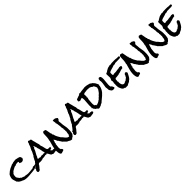

<svg xmlns="http://www.w3.org/2000/svg" viewBox="606 -3003 5366 5366"><g transform="rotate(-45 3289.0 -319.5)"><path d="M745.1 -175.8Q745.1 -166 739.7 -159.7Q734.4 -153.3 727.1 -148.4Q719.7 -143.6 712.4 -139.6Q705.1 -135.7 699.2 -129.9Q695.3 -126 693.8 -120.6Q692.4 -115.2 688.5 -113.3Q682.6 -108.4 675.8 -107.4Q668.9 -106.4 661.6 -105Q654.3 -103.5 647.5 -101.1Q640.6 -98.6 635.7 -91.8Q589.8 -86.9 545.4 -79.1Q501 -71.3 454.1 -71.3Q445.3 -71.3 435.1 -69.8Q424.8 -68.4 416 -67.4Q395.5 -65.4 375.5 -64.5Q355.5 -63.5 335 -63.5Q306.6 -63.5 278.3 -65.9Q250 -68.4 222.7 -74.2Q215.8 -79.1 207 -82Q198.2 -85 189 -87.9Q179.7 -90.8 171.9 -94.7Q164.1 -98.6 160.2 -106.4Q145.5 -107.4 134.3 -112.3Q123 -117.2 113.8 -123.5Q104.5 -129.9 94.7 -136.7Q85 -143.6 72.3 -148.4Q62.5 -162.1 52.2 -175.3Q42 -188.5 27.3 -197.3Q24.4 -215.8 18.1 -234.4Q11.7 -252.9 5.4 -271Q-1 -289.1 -5.4 -307.6Q-9.8 -326.2 -9.8 -345.7Q-9.8 -359.4 -5.9 -378.9Q-2 -398.4 4.4 -418.5Q10.7 -438.5 19.5 -456.1Q28.3 -473.6 37.1 -484.4Q40 -487.3 43.9 -489.3Q47.9 -491.2 50.8 -495.1Q59.6 -504.9 69.3 -511.2Q79.1 -517.6 89.8 -526.4Q93.8 -530.3 96.2 -535.2Q98.6 -540 103.5 -543.9Q106.4 -545.9 111.8 -544.9Q117.2 -543.9 121.1 -546.9Q125 -549.8 125 -553.7Q125 -557.6 127.9 -560.5Q128.9 -561.5 133.8 -561Q138.7 -560.5 139.6 -560.5Q146.5 -560.5 155.3 -569.8Q164.1 -579.1 169.9 -582Q176.8 -585.9 183.6 -587.4Q190.4 -588.9 198.2 -592.8Q209 -598.6 219.2 -602.1Q229.5 -605.5 240.2 -610.4Q246.1 -612.3 251 -617.2Q255.9 -622.1 260.7 -624Q269.5 -627 279.8 -628.4Q290 -629.9 299.3 -631.3Q308.6 -632.8 317.9 -635.3Q327.1 -637.7 335 -644.5H342.8Q360.4 -644.5 377 -649.4Q393.6 -654.3 411.1 -654.3Q416 -654.3 425.8 -652.3Q433.6 -657.2 443.4 -657.2Q460 -657.2 476.6 -648.9Q493.2 -640.6 510.7 -640.6H516.6Q520.5 -640.6 524.4 -641.6Q535.2 -630.9 550.3 -629.9Q565.4 -628.9 576.2 -621.1Q583 -615.2 587.4 -607.4Q591.8 -599.6 594.7 -590.8L600.6 -573.2Q603.5 -564.5 608.4 -557.6Q603.5 -522.5 579.6 -501.5Q555.7 -480.5 519.5 -480.5Q505.9 -480.5 496.6 -483.9Q487.3 -487.3 480 -491.2Q472.7 -495.1 464.8 -499Q457 -502.9 447.3 -504.9Q458 -524.4 460.9 -546.9Q450.2 -551.8 439.5 -553.7Q428.7 -555.7 418.9 -560.5Q392.6 -553.7 367.7 -551.3Q342.8 -548.8 321.3 -530.3Q316.4 -531.2 311 -532.2Q305.7 -533.2 300.8 -533.2Q294.9 -533.2 277.3 -524.9Q259.8 -516.6 239.7 -505.9Q219.7 -495.1 201.7 -484.4Q183.6 -473.6 176.8 -469.7Q168.9 -464.8 163.1 -458Q157.2 -451.2 151.4 -443.8Q145.5 -436.5 139.6 -430.2Q133.8 -423.8 125 -420.9Q123 -410.2 118.2 -402.3Q113.3 -394.5 107.4 -385.7Q106.4 -368.2 104 -350.6Q101.6 -333 101.6 -315.4V-302.7Q101.6 -296.9 103.5 -292Q113.3 -279.3 119.6 -263.7Q126 -248 141.6 -242.2Q142.6 -238.3 141.1 -237.3Q139.6 -236.3 138.7 -232.4Q144.5 -221.7 153.8 -215.3Q163.1 -209 172.9 -202.6Q182.6 -196.3 191.4 -189.5Q200.2 -182.6 205.1 -171.9Q219.7 -171.9 232.9 -167Q246.1 -162.1 258.3 -156.2Q270.5 -150.4 281.7 -145.5Q293 -140.6 304.7 -140.6Q315.4 -140.6 324.2 -143.6Q349.6 -135.7 375.5 -132.3Q401.4 -128.9 427.7 -128.9Q460 -128.9 492.2 -132.8Q524.4 -136.7 556.6 -139.6Q568.4 -141.6 579.1 -141.6Q589.8 -141.6 600.6 -143.6Q614.3 -145.5 626.5 -156.2Q638.7 -167 650.4 -171.9Q661.1 -165 675.8 -165Q692.4 -165 708 -170.4Q723.6 -175.8 740.2 -175.8Z M1463.9 -71.3Q1460.9 -57.6 1451.7 -49.3Q1442.4 -41 1429.7 -36.1Q1417 -31.2 1403.8 -29.8Q1390.6 -28.3 1379.9 -28.3Q1375 -28.3 1370.6 -28.8Q1366.2 -29.3 1361.3 -29.3Q1356.4 -29.3 1356.4 -24.4Q1356.4 -19.5 1351.6 -17.6Q1346.7 -19.5 1341.8 -20.5Q1336.9 -21.5 1332 -21.5Q1325.2 -21.5 1318.8 -20.5Q1312.5 -19.5 1306.6 -19.5Q1298.8 -19.5 1295.4 -21.5Q1292 -23.4 1289.6 -25.9Q1287.1 -28.3 1284.7 -31.2Q1282.2 -34.2 1277.3 -36.1Q1270.5 -39.1 1266.1 -37.1Q1261.7 -35.2 1252.9 -43Q1241.2 -52.7 1232.9 -66.9Q1224.6 -81.1 1216.8 -96.7Q1209 -112.3 1200.2 -127.9Q1191.4 -143.6 1179.7 -155.3H1171.9Q1154.3 -155.3 1147.5 -140.6Q1142.6 -143.6 1137.7 -147.9Q1132.8 -152.3 1127 -155.3Q1104.5 -148.4 1080.1 -143.6Q1055.7 -138.7 1031.2 -138.7H1017.6Q1011.7 -138.7 1004.9 -140.6Q995.1 -136.7 987.3 -131.3Q979.5 -126 969.7 -126Q963.9 -126 956.1 -129.9Q950.2 -129.9 950.7 -125Q951.2 -120.1 944.3 -120.1H935.5Q921.9 -120.1 908.7 -119.1Q895.5 -118.2 881.8 -118.2Q863.3 -118.2 843.8 -123Q838.9 -120.1 833 -120.1Q829.1 -118.2 827.1 -113.8Q825.2 -109.4 823.2 -106Q821.3 -102.5 817.9 -100.1Q814.5 -97.7 808.6 -98.6Q806.6 -86.9 798.8 -80.1Q791 -73.2 791 -59.6Q780.3 -53.7 773.4 -44.9Q766.6 -36.1 759.8 -26.4Q752.9 -16.6 745.6 -7.8Q738.3 1 727.5 5.9Q722.7 11.7 724.6 24.4Q713.9 33.2 698.2 40Q682.6 46.9 668.9 46.9Q640.6 46.9 629.9 16.6Q629.9 6.8 631.3 -4.4Q632.8 -15.6 635.7 -25.9Q638.7 -36.1 644.5 -44.4Q650.4 -52.7 661.1 -56.6Q661.1 -65.4 655.3 -68.8Q649.4 -72.3 650.4 -81.1Q676.8 -93.8 696.3 -114.3Q715.8 -134.8 731.9 -157.7Q748 -180.7 764.6 -204.1Q781.2 -227.5 801.8 -246.1V-266.6Q831.1 -297.9 839.8 -336.9Q850.6 -338.9 854 -346.7Q857.4 -354.5 857.4 -365.2Q862.3 -365.2 863.8 -369.6Q865.2 -374 872.1 -372.1Q880.9 -395.5 891.6 -415Q902.3 -434.6 913.1 -454.6Q923.8 -474.6 932.1 -496.1Q940.4 -517.6 944.3 -543.9Q958 -544.9 959.5 -557.1Q960.9 -569.3 962.9 -579.1Q977.5 -592.8 984.9 -611.3Q992.2 -629.9 998 -649.9Q1003.9 -669.9 1011.2 -689.9Q1018.6 -710 1032.2 -725.6V-728.5Q1032.2 -733.4 1028.3 -734.9Q1024.4 -736.3 1024.4 -741.2Q1025.4 -742.2 1025.4 -743.2Q1037.1 -748 1043 -759.3Q1048.8 -770.5 1060.5 -775.4Q1081.1 -758.8 1096.7 -755.4Q1112.3 -752 1137.7 -750Q1150.4 -736.3 1151.9 -717.3Q1153.3 -698.2 1158.2 -679.7Q1166 -648.4 1175.3 -618.7Q1184.6 -588.9 1189.5 -557.6Q1192.4 -539.1 1200.2 -522.5Q1208 -505.9 1210.9 -488.3Q1212.9 -474.6 1210.9 -457.5Q1209 -440.4 1214.8 -427.7L1221.7 -412.1Q1226.6 -401.4 1230 -389.6Q1233.4 -377.9 1236.3 -366.2Q1244.1 -336.9 1250.5 -303.2Q1256.8 -269.5 1270.5 -242.2Q1275.4 -232.4 1285.6 -228.5Q1295.9 -224.6 1308.6 -223.1Q1321.3 -221.7 1333.5 -222.2Q1345.7 -222.7 1354.5 -222.7H1364.3Q1370.1 -222.7 1376 -220.7Q1379.9 -212.9 1379.9 -207Q1379.9 -195.3 1372.1 -188.5Q1364.3 -181.6 1364.3 -172.9Q1364.3 -168 1368.2 -162.1Q1364.3 -163.1 1356.4 -163.1Q1334 -163.1 1312.5 -155.3Q1320.3 -138.7 1333.5 -127.4Q1346.7 -116.2 1361.3 -106.4Q1371.1 -114.3 1381.8 -114.3Q1393.6 -114.3 1403.8 -108.9Q1414.1 -103.5 1425.8 -103.5Q1434.6 -103.5 1438.5 -106.4Q1446.3 -97.7 1451.2 -88.4Q1456.1 -79.1 1463.9 -71.3ZM1158.2 -227.5Q1156.2 -244.1 1151.9 -251.5Q1147.5 -258.8 1144.5 -269.5Q1140.6 -283.2 1139.2 -298.8Q1137.7 -314.5 1134.8 -329.1Q1127.9 -362.3 1119.6 -395.5Q1111.3 -428.7 1098.6 -460Q1102.5 -465.8 1102.5 -470.7V-473.6Q1093.8 -483.4 1089.8 -497.6Q1085.9 -511.7 1082.5 -525.9Q1079.1 -540 1073.7 -552.2Q1068.4 -564.5 1056.6 -572.3Q1053.7 -566.4 1053.7 -558.6Q1053.7 -551.8 1055.2 -545.9Q1056.6 -540 1056.6 -533.2Q1046.9 -528.3 1042.5 -518.1Q1038.1 -507.8 1028.3 -502Q1020.5 -470.7 1005.9 -442.9Q991.2 -415 975.1 -387.7Q959 -360.4 944.3 -332.5Q929.7 -304.7 920.9 -274.4Q908.2 -265.6 903.8 -252Q899.4 -238.3 899.4 -224.6Q908.2 -219.7 919.4 -219.2Q930.7 -218.8 941.4 -218.8Q952.1 -218.8 961.9 -216.8Q971.7 -214.8 979.5 -207Q992.2 -210.9 1007.3 -212.4Q1022.5 -213.9 1032.2 -220.7Q1051.8 -213.9 1074.2 -213.9Q1085.9 -213.9 1097.2 -215.8Q1108.4 -217.8 1119.1 -220.7Q1127.9 -218.8 1132.8 -214.4Q1137.7 -210 1147.5 -210.9Q1152.3 -214.8 1153.3 -219.2Q1154.3 -223.6 1158.2 -227.5Z M2098.6 -641.6Q2096.7 -629.9 2093.3 -621.6Q2089.8 -613.3 2091.8 -599.6Q2082 -598.6 2076.7 -593.3Q2071.3 -587.9 2067.9 -581.1Q2064.5 -574.2 2061 -566.9Q2057.6 -559.6 2052.7 -553.7Q2060.5 -518.6 2061.5 -482.4Q2062.5 -446.3 2066.4 -411.1Q2071.3 -366.2 2081.5 -322.8Q2091.8 -279.3 2091.8 -234.4Q2091.8 -220.7 2091.3 -209Q2090.8 -197.3 2090.8 -184.6Q2090.8 -176.8 2091.3 -168.5Q2091.8 -160.2 2091.8 -152.3Q2091.8 -124 2084.5 -95.7Q2077.1 -67.4 2073.2 -39.1Q2061.5 -28.3 2053.2 -15.6Q2044.9 -2.9 2036.1 7.8Q2027.3 18.6 2015.6 26.9Q2003.9 35.2 1986.3 38.1Q1983.4 47.9 1975.1 52.7Q1966.8 57.6 1960.9 66.4H1959Q1934.6 66.4 1917 59.6Q1899.4 52.7 1884.3 43.9Q1869.1 35.2 1853.5 25.4Q1837.9 15.6 1817.4 9.8Q1790 -12.7 1767.6 -39.6Q1745.1 -66.4 1716.8 -87.9Q1710 -107.4 1698.7 -120.1Q1687.5 -132.8 1676.8 -149.4Q1671.9 -156.2 1669.4 -162.1Q1667 -168 1663.1 -175.8Q1660.2 -183.6 1653.8 -186.5Q1647.5 -189.5 1642.6 -193.4Q1634.8 -223.6 1620.1 -249Q1605.5 -274.4 1585.9 -297.9Q1580.1 -287.1 1576.7 -274.9Q1573.2 -262.7 1570.3 -250.5Q1567.4 -238.3 1563 -226.1Q1558.6 -213.9 1551.8 -204.1V-201.2Q1551.8 -196.3 1555.7 -195.3Q1559.6 -194.3 1559.6 -189.5Q1559.6 -188.5 1559.1 -187.5Q1558.6 -186.5 1558.6 -185.5Q1553.7 -181.6 1551.3 -175.8Q1548.8 -169.9 1541 -168.9Q1542 -164.1 1542 -159.2V-150.4Q1542 -122.1 1535.6 -93.8Q1529.3 -65.4 1529.3 -36.1V-23.4Q1529.3 -16.6 1530.3 -10.7Q1532.2 -4.9 1536.1 1Q1540 6.8 1540 11.7Q1540 18.6 1534.2 24.4Q1541 29.3 1549.8 35.2Q1558.6 41 1565.9 48.3Q1573.2 55.7 1578.1 64Q1583 72.3 1583 82Q1583 98.6 1572.3 105.5Q1561.5 112.3 1546.4 116.2Q1531.2 120.1 1515.1 123.5Q1499 127 1488.3 135.7H1485.4Q1473.6 135.7 1467.8 128.9Q1461.9 122.1 1450.2 122.1Q1431.6 91.8 1424.8 54.2Q1418 16.6 1418 -17.6Q1418 -59.6 1425.3 -101.6Q1432.6 -143.6 1442.9 -184.6Q1453.1 -225.6 1465.3 -266.1Q1477.5 -306.6 1488.3 -347.7L1489.3 -350.6Q1489.3 -355.5 1486.8 -357.4Q1484.4 -359.4 1484.4 -363.3Q1484.4 -365.2 1485.4 -365.2Q1488.3 -375 1491.7 -383.8Q1495.1 -392.6 1497.1 -403.3Q1502.9 -430.7 1505.4 -459.5Q1507.8 -488.3 1508.3 -516.6Q1508.8 -544.9 1510.3 -573.7Q1511.7 -602.5 1516.6 -630.9Q1524.4 -638.7 1531.2 -647.5Q1538.1 -656.2 1548.8 -663.1Q1568.4 -662.1 1587.9 -657.2Q1607.4 -652.3 1625 -641.6Q1636.7 -599.6 1641.1 -557.6Q1645.5 -515.6 1656.2 -473.6V-470.7Q1656.2 -465.8 1661.6 -466.3Q1667 -466.8 1669.9 -462.9Q1668 -460 1667.5 -456.1Q1667 -452.1 1667 -448.2V-431.6Q1668.9 -423.8 1671.9 -415Q1674.8 -406.2 1684.6 -404.3Q1689.5 -373 1699.2 -346.7Q1709 -320.3 1721.7 -295.9Q1734.4 -271.5 1749 -247.6Q1763.7 -223.6 1779.3 -197.3Q1803.7 -178.7 1821.3 -154.8Q1838.9 -130.9 1856.9 -108.9Q1875 -86.9 1897.9 -70.3Q1920.9 -53.7 1958 -49.8Q1962.9 -53.7 1964.8 -60.5L1969.7 -74.2Q1972.7 -81.1 1976.1 -86.4Q1979.5 -91.8 1986.3 -94.7Q1988.3 -122.1 1990.7 -150.4Q1993.2 -178.7 2002.9 -204.1Q1998 -212.9 1998 -225.6Q1998 -235.4 1999.5 -244.1Q2001 -252.9 2001 -261.7Q2001 -280.3 1993.2 -292Q1993.2 -298.8 1994.1 -306.2Q1995.1 -313.5 2000 -320.3Q1992.2 -339.8 1987.8 -361.3Q1983.4 -382.8 1983.4 -405.3Q1983.4 -418 1986.3 -431.6Q1980.5 -446.3 1978.5 -465.8L1974.6 -505.9Q1972.7 -526.4 1968.8 -543.9Q1964.8 -561.5 1954.1 -572.3Q1960 -581.1 1960 -592.8Q1960 -612.3 1954.1 -629.9Q1948.2 -647.5 1948.2 -667Q1948.2 -680.7 1954.1 -694.3Q1975.6 -693.4 1996.6 -689.9Q2017.6 -686.5 2038.1 -686.5Q2043.9 -678.7 2051.8 -673.8Q2059.6 -668.9 2068.4 -664.6Q2077.1 -660.2 2085.4 -655.3Q2093.8 -650.4 2098.6 -641.6Z M2922.9 -71.3Q2919.9 -57.6 2910.6 -49.3Q2901.4 -41 2888.7 -36.1Q2876 -31.2 2862.8 -29.8Q2849.6 -28.3 2838.9 -28.3Q2834 -28.3 2829.6 -28.8Q2825.2 -29.3 2820.3 -29.3Q2815.4 -29.3 2815.4 -24.4Q2815.4 -19.5 2810.5 -17.6Q2805.7 -19.5 2800.8 -20.5Q2795.9 -21.5 2791 -21.5Q2784.2 -21.5 2777.8 -20.5Q2771.5 -19.5 2765.6 -19.5Q2757.8 -19.5 2754.4 -21.5Q2751 -23.4 2748.5 -25.9Q2746.1 -28.3 2743.7 -31.2Q2741.2 -34.2 2736.3 -36.1Q2729.5 -39.1 2725.1 -37.1Q2720.7 -35.2 2711.9 -43Q2700.2 -52.7 2691.9 -66.9Q2683.6 -81.1 2675.8 -96.7Q2668 -112.3 2659.2 -127.9Q2650.4 -143.6 2638.7 -155.3H2630.9Q2613.3 -155.3 2606.4 -140.6Q2601.6 -143.6 2596.7 -147.9Q2591.8 -152.3 2585.9 -155.3Q2563.5 -148.4 2539.1 -143.6Q2514.6 -138.7 2490.2 -138.7H2476.6Q2470.7 -138.7 2463.9 -140.6Q2454.1 -136.7 2446.3 -131.3Q2438.5 -126 2428.7 -126Q2422.9 -126 2415 -129.9Q2409.2 -129.9 2409.7 -125Q2410.2 -120.1 2403.3 -120.1H2394.5Q2380.9 -120.1 2367.7 -119.1Q2354.5 -118.2 2340.8 -118.2Q2322.3 -118.2 2302.7 -123Q2297.9 -120.1 2292 -120.1Q2288.1 -118.2 2286.1 -113.8Q2284.2 -109.4 2282.2 -106Q2280.3 -102.5 2276.9 -100.1Q2273.4 -97.7 2267.6 -98.6Q2265.6 -86.9 2257.8 -80.1Q2250 -73.2 2250 -59.6Q2239.3 -53.7 2232.4 -44.9Q2225.6 -36.1 2218.8 -26.4Q2211.9 -16.6 2204.6 -7.8Q2197.3 1 2186.5 5.9Q2181.6 11.7 2183.6 24.4Q2172.9 33.2 2157.2 40Q2141.6 46.9 2127.9 46.9Q2099.6 46.9 2088.9 16.6Q2088.9 6.8 2090.3 -4.4Q2091.8 -15.6 2094.7 -25.9Q2097.7 -36.1 2103.5 -44.4Q2109.4 -52.7 2120.1 -56.6Q2120.1 -65.4 2114.3 -68.8Q2108.4 -72.3 2109.4 -81.1Q2135.7 -93.8 2155.3 -114.3Q2174.8 -134.8 2190.9 -157.7Q2207 -180.7 2223.6 -204.1Q2240.2 -227.5 2260.7 -246.1V-266.6Q2290 -297.9 2298.8 -336.9Q2309.6 -338.9 2313 -346.7Q2316.4 -354.5 2316.4 -365.2Q2321.3 -365.2 2322.8 -369.6Q2324.2 -374 2331.1 -372.1Q2339.8 -395.5 2350.6 -415Q2361.3 -434.6 2372.1 -454.6Q2382.8 -474.6 2391.1 -496.1Q2399.4 -517.6 2403.3 -543.9Q2417 -544.9 2418.5 -557.1Q2419.9 -569.3 2421.9 -579.1Q2436.5 -592.8 2443.8 -611.3Q2451.2 -629.9 2457 -649.9Q2462.9 -669.9 2470.2 -689.9Q2477.5 -710 2491.2 -725.6V-728.5Q2491.2 -733.4 2487.3 -734.9Q2483.4 -736.3 2483.4 -741.2Q2484.4 -742.2 2484.4 -743.2Q2496.1 -748 2502 -759.3Q2507.8 -770.5 2519.5 -775.4Q2540 -758.8 2555.7 -755.4Q2571.3 -752 2596.7 -750Q2609.4 -736.3 2610.8 -717.3Q2612.3 -698.2 2617.2 -679.7Q2625 -648.4 2634.3 -618.7Q2643.6 -588.9 2648.4 -557.6Q2651.4 -539.1 2659.2 -522.5Q2667 -505.9 2669.9 -488.3Q2671.9 -474.6 2669.9 -457.5Q2668 -440.4 2673.8 -427.7L2680.7 -412.1Q2685.5 -401.4 2689 -389.6Q2692.4 -377.9 2695.3 -366.2Q2703.1 -336.9 2709.5 -303.2Q2715.8 -269.5 2729.5 -242.2Q2734.4 -232.4 2744.6 -228.5Q2754.9 -224.6 2767.6 -223.1Q2780.3 -221.7 2792.5 -222.2Q2804.7 -222.7 2813.5 -222.7H2823.2Q2829.1 -222.7 2835 -220.7Q2838.9 -212.9 2838.9 -207Q2838.9 -195.3 2831.1 -188.5Q2823.2 -181.6 2823.2 -172.9Q2823.2 -168 2827.1 -162.1Q2823.2 -163.1 2815.4 -163.1Q2793 -163.1 2771.5 -155.3Q2779.3 -138.7 2792.5 -127.4Q2805.7 -116.2 2820.3 -106.4Q2830.1 -114.3 2840.8 -114.3Q2852.5 -114.3 2862.8 -108.9Q2873 -103.5 2884.8 -103.5Q2893.6 -103.5 2897.5 -106.4Q2905.3 -97.7 2910.2 -88.4Q2915 -79.1 2922.9 -71.3ZM2617.2 -227.5Q2615.2 -244.1 2610.8 -251.5Q2606.4 -258.8 2603.5 -269.5Q2599.6 -283.2 2598.1 -298.8Q2596.7 -314.5 2593.8 -329.1Q2586.9 -362.3 2578.6 -395.5Q2570.3 -428.7 2557.6 -460Q2561.5 -465.8 2561.5 -470.7V-473.6Q2552.7 -483.4 2548.8 -497.6Q2544.9 -511.7 2541.5 -525.9Q2538.1 -540 2532.7 -552.2Q2527.3 -564.5 2515.6 -572.3Q2512.7 -566.4 2512.7 -558.6Q2512.7 -551.8 2514.2 -545.9Q2515.6 -540 2515.6 -533.2Q2505.9 -528.3 2501.5 -518.1Q2497.1 -507.8 2487.3 -502Q2479.5 -470.7 2464.8 -442.9Q2450.2 -415 2434.1 -387.7Q2418 -360.4 2403.3 -332.5Q2388.7 -304.7 2379.9 -274.4Q2367.2 -265.6 2362.8 -252Q2358.4 -238.3 2358.4 -224.6Q2367.2 -219.7 2378.4 -219.2Q2389.6 -218.8 2400.4 -218.8Q2411.1 -218.8 2420.9 -216.8Q2430.7 -214.8 2438.5 -207Q2451.2 -210.9 2466.3 -212.4Q2481.4 -213.9 2491.2 -220.7Q2510.7 -213.9 2533.2 -213.9Q2544.9 -213.9 2556.2 -215.8Q2567.4 -217.8 2578.1 -220.7Q2586.9 -218.8 2591.8 -214.4Q2596.7 -210 2606.4 -210.9Q2611.3 -214.8 2612.3 -219.2Q2613.3 -223.6 2617.2 -227.5Z M3571.3 -481.4Q3571.3 -471.7 3564.5 -468.8Q3557.6 -465.8 3557.6 -457Q3557.6 -454.1 3559.6 -452.1Q3561.5 -450.2 3561.5 -446.3V-442.4Q3549.8 -385.7 3527.8 -343.8Q3505.9 -301.8 3476.6 -266.6Q3447.3 -231.4 3410.6 -200.2Q3374 -168.9 3332 -134.8Q3320.3 -125 3308.1 -115.2Q3295.9 -105.5 3285.2 -94.7L3263.7 -74.2Q3262.7 -73.2 3252.9 -69.8Q3243.2 -66.4 3241.2 -65.4Q3227.5 -59.6 3212.4 -51.8Q3197.3 -43.9 3186.5 -32.2Q3167 -32.2 3153.3 -26.4Q3139.6 -20.5 3123 -10.7Q3118.2 -10.7 3114.7 -12.7Q3111.3 -14.6 3107.4 -16.6Q3103.5 -18.6 3099.1 -19Q3094.7 -19.5 3087.9 -17.6Q3076.2 -37.1 3062.5 -50.8Q3048.8 -64.5 3025.4 -67.4Q3022.5 -84 3011.7 -93.3Q3001 -102.5 2990.2 -113.3Q2988.3 -119.1 2987.3 -127Q2986.3 -134.8 2983.4 -141.6Q2980.5 -148.4 2975.6 -153.3Q2970.7 -158.2 2961.9 -158.2Q2960.9 -164.1 2966.8 -164.1Q2972.7 -164.1 2972.7 -168.9Q2972.7 -174.8 2970.7 -180.7Q2968.8 -186.5 2968.8 -193.4Q2968.8 -198.2 2969.7 -202.1Q2970.7 -206.1 2972.7 -210.9Q2969.7 -237.3 2969.7 -264.6Q2969.7 -317.4 2977.1 -368.7Q2984.4 -419.9 2984.4 -472.7Q2984.4 -496.1 2981.9 -519.5Q2979.5 -543 2972.7 -565.4Q2950.2 -560.5 2927.7 -554.2Q2905.3 -547.9 2885.7 -537.1Q2875 -543.9 2862.8 -545.4Q2850.6 -546.9 2838.9 -550.8Q2832 -564.5 2832 -579.1Q2832 -592.8 2836.9 -605.5L2846.7 -630.9Q2870.1 -635.7 2893.1 -645.5Q2916 -655.3 2939.5 -663.1Q2947.3 -665 2959.5 -668Q2971.7 -670.9 2976.6 -672.9Q2983.4 -675.8 2985.8 -684.1Q2988.3 -692.4 2993.2 -698.2H3009.8Q3015.6 -698.2 3022.5 -697.8Q3029.3 -697.3 3035.2 -694.3Q3070.3 -703.1 3105.5 -705.6Q3140.6 -708 3177.7 -712.9Q3181.6 -712.9 3189.5 -713.9L3206.1 -716.8Q3214.8 -718.8 3222.2 -720.2Q3229.5 -721.7 3232.4 -721.7Q3235.4 -721.7 3235.4 -718.8H3252Q3293.9 -718.8 3334 -708L3414.1 -686.5Q3430.7 -672.9 3447.3 -660.2Q3463.9 -647.5 3484.4 -637.7Q3489.3 -622.1 3499.5 -612.8Q3509.8 -603.5 3522.5 -592.8Q3527.3 -580.1 3535.6 -565.9Q3543.9 -551.8 3551.8 -537.1Q3559.6 -522.5 3565.4 -508.3Q3571.3 -494.1 3571.3 -481.4ZM3480.5 -466.8Q3469.7 -489.3 3460 -513.7Q3450.2 -538.1 3435.5 -557.6Q3418 -562.5 3399.9 -569.8Q3381.8 -577.1 3375 -595.7Q3373 -594.7 3368.2 -594.7Q3359.4 -594.7 3352.5 -601.6Q3345.7 -608.4 3336.9 -610.4Q3329.1 -611.3 3315.9 -613.3Q3302.7 -615.2 3288.1 -616.2Q3273.4 -617.2 3259.3 -618.2Q3245.1 -619.1 3237.3 -619.1Q3229.5 -619.1 3221.2 -618.7Q3212.9 -618.2 3204.1 -617.2Q3196.3 -617.2 3194.3 -614.7Q3192.4 -612.3 3186.5 -610.4Q3181.6 -612.3 3175.8 -612.3H3164.1Q3143.6 -612.3 3123.5 -606Q3103.5 -599.6 3084 -588.9V-585Q3084 -577.1 3090.8 -576.2Q3097.7 -575.2 3098.6 -568.4Q3093.8 -568.4 3090.8 -567.9Q3087.9 -567.4 3087.9 -560.5Q3087.9 -550.8 3090.3 -539.1Q3092.8 -527.3 3092.8 -515.6Q3092.8 -506.8 3090.8 -495.1Q3088.9 -483.4 3081.1 -476.6Q3090.8 -467.8 3090.8 -453.1Q3090.8 -443.4 3086.9 -432.6Q3083 -421.9 3077.1 -414.1Q3075.2 -373 3069.3 -331.1Q3063.5 -289.1 3063.5 -248Q3063.5 -227.5 3065.9 -208Q3068.4 -188.5 3074.2 -168.9Q3085 -158.2 3097.2 -152.3Q3109.4 -146.5 3123 -140.6V-137.7Q3123 -134.8 3119.1 -131.8Q3115.2 -128.9 3115.2 -124Q3115.2 -120.1 3119.1 -120.1Q3160.2 -131.8 3196.3 -148.4Q3232.4 -165 3263.7 -193.4Q3266.6 -196.3 3269.5 -196.3Q3271.5 -196.3 3274.9 -195.3Q3278.3 -194.3 3281.2 -193.4L3280.3 -197.3Q3280.3 -203.1 3283.7 -208Q3287.1 -212.9 3292 -216.8L3301.8 -225.6Q3306.6 -230.5 3309.6 -235.4Q3317.4 -237.3 3320.8 -243.2Q3324.2 -249 3333 -249Q3335 -259.8 3343.8 -265.1Q3352.5 -270.5 3354.5 -281.2Q3374 -292 3389.2 -307.6Q3404.3 -323.2 3417.5 -340.8Q3430.7 -358.4 3442.4 -377.4Q3454.1 -396.5 3466.8 -414.1V-418Q3466.8 -433.6 3472.2 -443.4Q3477.5 -453.1 3480.5 -466.8Z M3825.2 -133.8Q3820.3 -126 3813.5 -119.6Q3806.6 -113.3 3800.8 -106.4Q3793.9 -103.5 3785.6 -103.5Q3777.3 -103.5 3770 -104Q3762.7 -104.5 3756.3 -104Q3750 -103.5 3746.1 -99.6Q3738.3 -101.6 3734.4 -106.9Q3730.5 -112.3 3720.7 -113.3Q3716.8 -114.3 3712.9 -113.3Q3698.2 -129.9 3686 -148.4Q3673.8 -167 3663.1 -183.6Q3662.1 -219.7 3657.2 -256.8Q3656.2 -265.6 3654.3 -274.4Q3652.3 -283.2 3651.4 -291Q3651.4 -300.8 3652.8 -310.1Q3654.3 -319.3 3655.3 -327.1Q3659.2 -355.5 3664.1 -382.8Q3668.9 -410.2 3672.9 -438.5Q3676.8 -463.9 3676.8 -491.7Q3676.8 -519.5 3668 -543.9L3667 -548.8Q3668.9 -556.6 3671.4 -562Q3673.8 -567.4 3674.8 -574.2Q3676.8 -585 3669.9 -589.8Q3672.9 -597.7 3679.7 -600.1Q3686.5 -602.5 3687.5 -611.3Q3688.5 -615.2 3687.5 -619.1Q3695.3 -622.1 3703.6 -624.5Q3711.9 -627 3719.7 -625Q3732.4 -623 3742.2 -616.7Q3752 -610.4 3760.7 -602.5Q3776.4 -555.7 3773.4 -503.4Q3770.5 -451.2 3763.7 -398.4Q3756.8 -345.7 3754.9 -295.4Q3752.9 -245.1 3770.5 -202.1L3772.5 -201.2Q3777.3 -200.2 3780.3 -204.6Q3783.2 -209 3788.1 -208Q3792 -206.1 3793 -206.1Q3796.9 -186.5 3805.7 -168.9Q3814.5 -151.4 3825.2 -133.8Z M4536.1 -621.1V-617.2Q4529.3 -615.2 4529.3 -607.4Q4518.6 -602.5 4506.8 -600.1Q4495.1 -597.7 4484.4 -592.8Q4473.6 -593.8 4462.4 -594.2Q4451.2 -594.7 4440.4 -594.7Q4411.1 -594.7 4381.8 -592.8Q4352.5 -590.8 4323.2 -592.8Q4309.6 -585 4293.5 -580.6Q4277.3 -576.2 4262.7 -576.2Q4251 -576.2 4242.2 -579.1Q4218.8 -567.4 4190.9 -559.6Q4163.1 -551.8 4134.8 -544.4Q4106.4 -537.1 4080.6 -527.8Q4054.7 -518.6 4035.2 -502Q4033.2 -488.3 4032.2 -475.1Q4031.2 -461.9 4031.2 -449.2Q4031.2 -435.5 4032.7 -423.8Q4034.2 -412.1 4039.1 -400.4Q4043.9 -398.4 4050.3 -397.5Q4056.6 -396.5 4061.5 -396.5Q4066.4 -396.5 4071.3 -397.9Q4076.2 -399.4 4078.1 -404.3Q4092.8 -406.2 4107.4 -405.8Q4122.1 -405.3 4136.7 -405.3Q4151.4 -405.3 4165.5 -406.2Q4179.7 -407.2 4193.4 -411.1Q4209 -415 4224.1 -416Q4239.3 -417 4253.9 -418Q4268.6 -418.9 4284.2 -421.4Q4299.8 -423.8 4316.4 -431.6Q4329.1 -426.8 4342.3 -426.8Q4355.5 -426.8 4368.2 -424.8Q4375 -419.9 4379.4 -414.1Q4383.8 -408.2 4383.8 -400.4Q4383.8 -386.7 4374 -373Q4364.3 -359.4 4358.4 -347.7H4347.7Q4324.2 -347.7 4302.2 -341.3Q4280.3 -335 4258.3 -326.7Q4236.3 -318.4 4214.4 -312Q4192.4 -305.7 4168.9 -305.7Q4165 -305.7 4164.6 -301.3Q4164.1 -296.9 4162.1 -294.9Q4157.2 -295.9 4147.5 -295.9Q4125 -295.9 4104.5 -291Q4084 -286.1 4062.5 -286.1Q4056.6 -286.1 4050.8 -286.6Q4044.9 -287.1 4039.1 -288.1Q4034.2 -280.3 4026.4 -277.8Q4018.6 -275.4 4011.7 -269.5Q4008.8 -260.7 4008.3 -248Q4007.8 -235.4 4007.3 -222.2Q4006.8 -209 4004.9 -197.3Q4002.9 -185.5 3997.1 -178.7Q3998 -173.8 4004.9 -175.3Q4011.7 -176.8 4011.7 -168.9Q4011.7 -160.2 4009.8 -150.4Q4007.8 -140.6 4007.8 -130.9Q4007.8 -112.3 4012.2 -90.3Q4016.6 -68.4 4025.9 -49.8Q4035.2 -31.2 4050.8 -19Q4066.4 -6.8 4089.8 -6.8Q4105.5 -6.8 4119.1 -12.7Q4132.8 -18.6 4141.6 -32.2L4146.5 -33.2Q4150.4 -33.2 4153.8 -32.2Q4157.2 -31.2 4161.1 -31.2Q4167 -31.2 4176.3 -38.6Q4185.5 -45.9 4196.8 -55.7Q4208 -65.4 4219.7 -74.7Q4231.4 -84 4242.2 -87.9Q4249 -101.6 4255.4 -115.2Q4261.7 -128.9 4274.4 -136.7V-165Q4284.2 -175.8 4295.4 -184.6Q4306.6 -193.4 4312.5 -207Q4317.4 -205.1 4321.8 -204.1Q4326.2 -203.1 4331.1 -203.1Q4335.9 -203.1 4341.3 -204.1Q4346.7 -205.1 4351.6 -207Q4359.4 -196.3 4363.8 -183.1Q4368.2 -169.9 4375 -158.2Q4366.2 -140.6 4354.5 -116.2Q4342.8 -91.8 4329.1 -67.4Q4315.4 -43 4300.3 -21Q4285.2 1 4270.5 12.7Q4267.6 15.6 4257.8 19.5Q4247.1 27.3 4238.3 34.7Q4229.5 42 4221.7 51.8Q4193.4 60.5 4167.5 75.2Q4141.6 89.8 4116.2 103.5Q4104.5 100.6 4090.8 100.6Q4079.1 100.6 4067.4 102.1Q4055.7 103.5 4042 103.5Q4038.1 98.6 4030.8 97.2Q4023.4 95.7 4025.4 86.9Q3992.2 85 3971.7 68.8Q3951.2 52.7 3937 29.3Q3922.9 5.9 3914.1 -21.5Q3905.3 -48.8 3895.5 -74.2V-77.1Q3895.5 -82 3899.4 -83Q3903.3 -84 3903.3 -88.9Q3903.3 -90.8 3902.3 -91.8Q3899.4 -102.5 3897.5 -110.4Q3895.5 -118.2 3895.5 -128.9Q3895.5 -144.5 3897.5 -159.7Q3899.4 -174.8 3899.4 -190.4Q3899.4 -206.1 3895.5 -217.8Q3899.4 -222.7 3901.9 -231Q3904.3 -239.3 3905.3 -248Q3906.2 -256.8 3906.7 -265.6Q3907.2 -274.4 3909.2 -281.2Q3905.3 -292 3902.3 -300.3Q3899.4 -308.6 3899.4 -320.3V-327.1Q3909.2 -343.8 3916 -361.3Q3922.9 -378.9 3930.7 -397.5V-400.4Q3930.7 -428.7 3928.7 -457Q3926.8 -485.4 3926.8 -513.7V-532.2Q3926.8 -542 3927.7 -550.8Q3935.5 -554.7 3939.5 -561.5Q3943.4 -568.4 3951.2 -572.3H3983.4L3989.3 -582Q3992.2 -586.9 3993.2 -592.8Q4003.9 -595.7 4014.2 -601.1Q4024.4 -606.4 4033.2 -612.3Q4046.9 -620.1 4058.1 -626.5Q4069.3 -632.8 4080.6 -637.2Q4091.8 -641.6 4104.5 -644.5Q4117.2 -647.5 4133.8 -649.4Q4141.6 -649.4 4144 -652.3Q4146.5 -655.3 4151.4 -659.2Q4163.1 -657.2 4174.8 -655.8Q4186.5 -654.3 4198.2 -654.3Q4221.7 -654.3 4242.2 -663.1Q4271.5 -663.1 4300.3 -664.1Q4329.1 -665 4358.4 -665Q4383.8 -665 4409.2 -663.1Q4434.6 -661.1 4459 -656.2Q4467.8 -659.2 4478.5 -659.2Q4490.2 -659.2 4502.4 -656.7Q4514.6 -654.3 4526.4 -656.2Q4527.3 -645.5 4531.7 -638.2Q4536.1 -630.9 4536.1 -621.1Z M5131.8 -641.6Q5129.9 -629.9 5126.5 -621.6Q5123 -613.3 5125 -599.6Q5115.2 -598.6 5109.9 -593.3Q5104.5 -587.9 5101.1 -581.1Q5097.7 -574.2 5094.2 -566.9Q5090.8 -559.6 5085.9 -553.7Q5093.8 -518.6 5094.7 -482.4Q5095.7 -446.3 5099.6 -411.1Q5104.5 -366.2 5114.7 -322.8Q5125 -279.3 5125 -234.4Q5125 -220.7 5124.5 -209Q5124 -197.3 5124 -184.6Q5124 -176.8 5124.5 -168.5Q5125 -160.2 5125 -152.3Q5125 -124 5117.7 -95.7Q5110.4 -67.4 5106.4 -39.1Q5094.7 -28.3 5086.4 -15.6Q5078.1 -2.9 5069.3 7.8Q5060.5 18.6 5048.8 26.9Q5037.1 35.2 5019.5 38.1Q5016.6 47.9 5008.3 52.7Q5000 57.6 4994.1 66.4H4992.2Q4967.8 66.4 4950.2 59.6Q4932.6 52.7 4917.5 43.9Q4902.3 35.2 4886.7 25.4Q4871.1 15.6 4850.6 9.8Q4823.2 -12.7 4800.8 -39.6Q4778.3 -66.4 4750 -87.9Q4743.2 -107.4 4731.9 -120.1Q4720.7 -132.8 4710 -149.4Q4705.1 -156.2 4702.6 -162.1Q4700.2 -168 4696.3 -175.8Q4693.4 -183.6 4687 -186.5Q4680.7 -189.5 4675.8 -193.4Q4668 -223.6 4653.3 -249Q4638.7 -274.4 4619.1 -297.9Q4613.3 -287.1 4609.9 -274.9Q4606.4 -262.7 4603.5 -250.5Q4600.6 -238.3 4596.2 -226.1Q4591.8 -213.9 4585 -204.1V-201.2Q4585 -196.3 4588.9 -195.3Q4592.8 -194.3 4592.8 -189.5Q4592.8 -188.5 4592.3 -187.5Q4591.8 -186.5 4591.8 -185.5Q4586.9 -181.6 4584.5 -175.8Q4582 -169.9 4574.2 -168.9Q4575.2 -164.1 4575.2 -159.2V-150.4Q4575.2 -122.1 4568.8 -93.8Q4562.5 -65.4 4562.5 -36.1V-23.4Q4562.5 -16.6 4563.5 -10.7Q4565.4 -4.9 4569.3 1Q4573.2 6.8 4573.2 11.7Q4573.2 18.6 4567.4 24.4Q4574.2 29.3 4583 35.2Q4591.8 41 4599.1 48.3Q4606.4 55.7 4611.3 64Q4616.2 72.3 4616.2 82Q4616.2 98.6 4605.5 105.5Q4594.7 112.3 4579.6 116.2Q4564.5 120.1 4548.3 123.5Q4532.2 127 4521.5 135.7H4518.6Q4506.8 135.7 4501 128.9Q4495.1 122.1 4483.4 122.1Q4464.8 91.8 4458 54.2Q4451.2 16.6 4451.2 -17.6Q4451.2 -59.6 4458.5 -101.6Q4465.8 -143.6 4476.1 -184.6Q4486.3 -225.6 4498.5 -266.1Q4510.7 -306.6 4521.5 -347.7L4522.5 -350.6Q4522.5 -355.5 4520 -357.4Q4517.6 -359.4 4517.6 -363.3Q4517.6 -365.2 4518.6 -365.2Q4521.5 -375 4524.9 -383.8Q4528.3 -392.6 4530.3 -403.3Q4536.1 -430.7 4538.6 -459.5Q4541 -488.3 4541.5 -516.6Q4542 -544.9 4543.5 -573.7Q4544.9 -602.5 4549.8 -630.9Q4557.6 -638.7 4564.5 -647.5Q4571.3 -656.2 4582 -663.1Q4601.6 -662.1 4621.1 -657.2Q4640.6 -652.3 4658.2 -641.6Q4669.9 -599.6 4674.3 -557.6Q4678.7 -515.6 4689.5 -473.6V-470.7Q4689.5 -465.8 4694.8 -466.3Q4700.2 -466.8 4703.1 -462.9Q4701.2 -460 4700.7 -456.1Q4700.2 -452.1 4700.2 -448.2V-431.6Q4702.1 -423.8 4705.1 -415Q4708 -406.2 4717.8 -404.3Q4722.7 -373 4732.4 -346.7Q4742.2 -320.3 4754.9 -295.9Q4767.6 -271.5 4782.2 -247.6Q4796.9 -223.6 4812.5 -197.3Q4836.9 -178.7 4854.5 -154.8Q4872.1 -130.9 4890.1 -108.9Q4908.2 -86.9 4931.2 -70.3Q4954.1 -53.7 4991.2 -49.8Q4996.1 -53.7 4998 -60.5L5002.9 -74.2Q5005.9 -81.1 5009.3 -86.4Q5012.7 -91.8 5019.5 -94.7Q5021.5 -122.1 5023.9 -150.4Q5026.4 -178.7 5036.1 -204.1Q5031.2 -212.9 5031.2 -225.6Q5031.2 -235.4 5032.7 -244.1Q5034.2 -252.9 5034.2 -261.7Q5034.2 -280.3 5026.4 -292Q5026.4 -298.8 5027.3 -306.2Q5028.3 -313.5 5033.2 -320.3Q5025.4 -339.8 5021 -361.3Q5016.6 -382.8 5016.6 -405.3Q5016.6 -418 5019.5 -431.6Q5013.7 -446.3 5011.7 -465.8L5007.8 -505.9Q5005.9 -526.4 5002 -543.9Q4998 -561.5 4987.3 -572.3Q4993.2 -581.1 4993.2 -592.8Q4993.2 -612.3 4987.3 -629.9Q4981.4 -647.5 4981.4 -667Q4981.4 -680.7 4987.3 -694.3Q5008.8 -693.4 5029.8 -689.9Q5050.8 -686.5 5071.3 -686.5Q5077.1 -678.7 5085 -673.8Q5092.8 -668.9 5101.6 -664.6Q5110.4 -660.2 5118.7 -655.3Q5127 -650.4 5131.8 -641.6Z M5872.1 -641.6Q5870.1 -629.9 5866.7 -621.6Q5863.3 -613.3 5865.2 -599.6Q5855.5 -598.6 5850.1 -593.3Q5844.7 -587.9 5841.3 -581.1Q5837.9 -574.2 5834.5 -566.9Q5831.1 -559.6 5826.2 -553.7Q5834 -518.6 5835 -482.4Q5835.9 -446.3 5839.8 -411.1Q5844.7 -366.2 5855 -322.8Q5865.2 -279.3 5865.2 -234.4Q5865.2 -220.7 5864.7 -209Q5864.3 -197.3 5864.3 -184.6Q5864.3 -176.8 5864.7 -168.5Q5865.2 -160.2 5865.2 -152.3Q5865.2 -124 5857.9 -95.7Q5850.6 -67.4 5846.7 -39.1Q5835 -28.3 5826.7 -15.6Q5818.4 -2.9 5809.6 7.8Q5800.8 18.6 5789.1 26.9Q5777.3 35.2 5759.8 38.1Q5756.8 47.9 5748.5 52.7Q5740.2 57.6 5734.4 66.4H5732.4Q5708 66.4 5690.4 59.6Q5672.9 52.7 5657.7 43.9Q5642.6 35.2 5627 25.4Q5611.3 15.6 5590.8 9.8Q5563.5 -12.7 5541 -39.6Q5518.6 -66.4 5490.2 -87.9Q5483.4 -107.4 5472.2 -120.1Q5460.9 -132.8 5450.2 -149.4Q5445.3 -156.2 5442.9 -162.1Q5440.4 -168 5436.5 -175.8Q5433.6 -183.6 5427.2 -186.5Q5420.9 -189.5 5416 -193.4Q5408.2 -223.6 5393.6 -249Q5378.9 -274.4 5359.4 -297.9Q5353.5 -287.1 5350.1 -274.9Q5346.7 -262.7 5343.8 -250.5Q5340.8 -238.3 5336.4 -226.1Q5332 -213.9 5325.2 -204.1V-201.2Q5325.2 -196.3 5329.1 -195.3Q5333 -194.3 5333 -189.5Q5333 -188.5 5332.5 -187.5Q5332 -186.5 5332 -185.5Q5327.1 -181.6 5324.7 -175.8Q5322.3 -169.9 5314.5 -168.9Q5315.4 -164.1 5315.4 -159.2V-150.4Q5315.4 -122.1 5309.1 -93.8Q5302.7 -65.4 5302.7 -36.1V-23.4Q5302.7 -16.6 5303.7 -10.7Q5305.7 -4.9 5309.6 1Q5313.5 6.8 5313.5 11.7Q5313.5 18.6 5307.6 24.4Q5314.5 29.3 5323.2 35.2Q5332 41 5339.4 48.3Q5346.7 55.7 5351.6 64Q5356.4 72.3 5356.4 82Q5356.4 98.6 5345.7 105.5Q5335 112.3 5319.8 116.2Q5304.7 120.1 5288.6 123.5Q5272.5 127 5261.7 135.7H5258.8Q5247.1 135.7 5241.2 128.9Q5235.4 122.1 5223.6 122.1Q5205.1 91.8 5198.2 54.2Q5191.4 16.6 5191.4 -17.6Q5191.4 -59.6 5198.7 -101.6Q5206.1 -143.6 5216.3 -184.6Q5226.6 -225.6 5238.8 -266.1Q5251 -306.6 5261.7 -347.7L5262.7 -350.6Q5262.7 -355.5 5260.3 -357.4Q5257.8 -359.4 5257.8 -363.3Q5257.8 -365.2 5258.8 -365.2Q5261.7 -375 5265.1 -383.8Q5268.6 -392.6 5270.5 -403.3Q5276.4 -430.7 5278.8 -459.5Q5281.2 -488.3 5281.7 -516.6Q5282.2 -544.9 5283.7 -573.7Q5285.2 -602.5 5290 -630.9Q5297.9 -638.7 5304.7 -647.5Q5311.5 -656.2 5322.3 -663.1Q5341.8 -662.1 5361.3 -657.2Q5380.9 -652.3 5398.4 -641.6Q5410.2 -599.6 5414.6 -557.6Q5418.9 -515.6 5429.7 -473.6V-470.7Q5429.7 -465.8 5435.1 -466.3Q5440.4 -466.8 5443.4 -462.9Q5441.4 -460 5440.9 -456.1Q5440.4 -452.1 5440.4 -448.2V-431.6Q5442.4 -423.8 5445.3 -415Q5448.2 -406.2 5458 -404.3Q5462.9 -373 5472.7 -346.7Q5482.4 -320.3 5495.1 -295.9Q5507.8 -271.5 5522.5 -247.6Q5537.1 -223.6 5552.7 -197.3Q5577.1 -178.7 5594.7 -154.8Q5612.3 -130.9 5630.4 -108.9Q5648.4 -86.9 5671.4 -70.3Q5694.3 -53.7 5731.4 -49.8Q5736.3 -53.7 5738.3 -60.5L5743.2 -74.2Q5746.1 -81.1 5749.5 -86.4Q5752.9 -91.8 5759.8 -94.7Q5761.7 -122.1 5764.2 -150.4Q5766.6 -178.7 5776.4 -204.1Q5771.5 -212.9 5771.5 -225.6Q5771.5 -235.4 5772.9 -244.1Q5774.4 -252.9 5774.4 -261.7Q5774.4 -280.3 5766.6 -292Q5766.6 -298.8 5767.6 -306.2Q5768.6 -313.5 5773.4 -320.3Q5765.6 -339.8 5761.2 -361.3Q5756.8 -382.8 5756.8 -405.3Q5756.8 -418 5759.8 -431.6Q5753.9 -446.3 5752 -465.8L5748 -505.9Q5746.1 -526.4 5742.2 -543.9Q5738.3 -561.5 5727.5 -572.3Q5733.4 -581.1 5733.4 -592.8Q5733.4 -612.3 5727.5 -629.9Q5721.7 -647.5 5721.7 -667Q5721.7 -680.7 5727.5 -694.3Q5749 -693.4 5770 -689.9Q5791 -686.5 5811.5 -686.5Q5817.4 -678.7 5825.2 -673.8Q5833 -668.9 5841.8 -664.6Q5850.6 -660.2 5858.9 -655.3Q5867.2 -650.4 5872.1 -641.6Z M6587.9 -621.1V-617.2Q6581.1 -615.2 6581.1 -607.4Q6570.3 -602.5 6558.6 -600.1Q6546.9 -597.7 6536.1 -592.8Q6525.4 -593.8 6514.2 -594.2Q6502.9 -594.7 6492.2 -594.7Q6462.9 -594.7 6433.6 -592.8Q6404.3 -590.8 6375 -592.8Q6361.3 -585 6345.2 -580.6Q6329.1 -576.2 6314.5 -576.2Q6302.7 -576.2 6293.9 -579.1Q6270.5 -567.4 6242.7 -559.6Q6214.8 -551.8 6186.5 -544.4Q6158.2 -537.1 6132.3 -527.8Q6106.4 -518.6 6086.9 -502Q6085 -488.3 6084 -475.1Q6083 -461.9 6083 -449.2Q6083 -435.5 6084.5 -423.8Q6085.9 -412.1 6090.8 -400.4Q6095.7 -398.4 6102.1 -397.5Q6108.4 -396.5 6113.3 -396.5Q6118.2 -396.5 6123 -397.9Q6127.9 -399.4 6129.9 -404.3Q6144.5 -406.2 6159.2 -405.8Q6173.8 -405.3 6188.5 -405.3Q6203.1 -405.3 6217.3 -406.2Q6231.4 -407.2 6245.1 -411.1Q6260.7 -415 6275.9 -416Q6291 -417 6305.7 -418Q6320.3 -418.9 6335.9 -421.4Q6351.6 -423.8 6368.2 -431.6Q6380.9 -426.8 6394 -426.8Q6407.2 -426.8 6419.9 -424.8Q6426.8 -419.9 6431.2 -414.1Q6435.5 -408.2 6435.5 -400.4Q6435.5 -386.7 6425.8 -373Q6416 -359.4 6410.2 -347.7H6399.4Q6376 -347.7 6354 -341.3Q6332 -335 6310.1 -326.7Q6288.1 -318.4 6266.1 -312Q6244.1 -305.7 6220.7 -305.7Q6216.8 -305.7 6216.3 -301.3Q6215.8 -296.9 6213.9 -294.9Q6209 -295.9 6199.2 -295.9Q6176.8 -295.9 6156.2 -291Q6135.7 -286.1 6114.3 -286.1Q6108.4 -286.1 6102.5 -286.6Q6096.7 -287.1 6090.8 -288.1Q6085.9 -280.3 6078.1 -277.8Q6070.3 -275.4 6063.5 -269.5Q6060.5 -260.7 6060.1 -248Q6059.6 -235.4 6059.1 -222.2Q6058.6 -209 6056.6 -197.3Q6054.7 -185.5 6048.8 -178.7Q6049.8 -173.8 6056.6 -175.3Q6063.5 -176.8 6063.5 -168.9Q6063.5 -160.2 6061.5 -150.4Q6059.6 -140.6 6059.6 -130.9Q6059.6 -112.3 6064 -90.3Q6068.4 -68.4 6077.6 -49.8Q6086.9 -31.2 6102.5 -19Q6118.2 -6.8 6141.6 -6.8Q6157.2 -6.8 6170.9 -12.7Q6184.6 -18.6 6193.4 -32.2L6198.2 -33.2Q6202.1 -33.2 6205.6 -32.2Q6209 -31.2 6212.9 -31.2Q6218.8 -31.2 6228 -38.6Q6237.3 -45.9 6248.5 -55.7Q6259.8 -65.4 6271.5 -74.7Q6283.2 -84 6293.9 -87.9Q6300.8 -101.6 6307.1 -115.2Q6313.5 -128.9 6326.2 -136.7V-165Q6335.9 -175.8 6347.2 -184.6Q6358.4 -193.4 6364.3 -207Q6369.1 -205.1 6373.5 -204.1Q6377.9 -203.1 6382.8 -203.1Q6387.7 -203.1 6393.1 -204.1Q6398.4 -205.1 6403.3 -207Q6411.1 -196.3 6415.5 -183.1Q6419.9 -169.9 6426.8 -158.2Q6418 -140.6 6406.2 -116.2Q6394.5 -91.8 6380.9 -67.4Q6367.2 -43 6352.1 -21Q6336.9 1 6322.3 12.7Q6319.3 15.6 6309.6 19.5Q6298.8 27.3 6290 34.7Q6281.2 42 6273.4 51.8Q6245.1 60.5 6219.2 75.2Q6193.4 89.8 6168 103.5Q6156.2 100.6 6142.6 100.6Q6130.9 100.6 6119.1 102.1Q6107.4 103.5 6093.8 103.5Q6089.8 98.6 6082.5 97.2Q6075.2 95.7 6077.1 86.9Q6043.9 85 6023.4 68.8Q6002.9 52.7 5988.8 29.3Q5974.6 5.9 5965.8 -21.5Q5957 -48.8 5947.3 -74.2V-77.1Q5947.3 -82 5951.2 -83Q5955.1 -84 5955.1 -88.9Q5955.1 -90.8 5954.1 -91.8Q5951.2 -102.5 5949.2 -110.4Q5947.3 -118.2 5947.3 -128.9Q5947.3 -144.5 5949.2 -159.7Q5951.2 -174.8 5951.2 -190.4Q5951.2 -206.1 5947.3 -217.8Q5951.2 -222.7 5953.6 -231Q5956.1 -239.3 5957 -248Q5958 -256.8 5958.5 -265.6Q5959 -274.4 5960.9 -281.2Q5957 -292 5954.1 -300.3Q5951.2 -308.6 5951.2 -320.3V-327.1Q5960.9 -343.8 5967.8 -361.3Q5974.6 -378.9 5982.4 -397.5V-400.4Q5982.4 -428.7 5980.5 -457Q5978.5 -485.4 5978.5 -513.7V-532.2Q5978.5 -542 5979.5 -550.8Q5987.3 -554.7 5991.2 -561.5Q5995.1 -568.4 6002.9 -572.3H6035.2L6041 -582Q6043.9 -586.9 6044.9 -592.8Q6055.7 -595.7 6065.9 -601.1Q6076.2 -606.4 6085 -612.3Q6098.6 -620.1 6109.9 -626.5Q6121.1 -632.8 6132.3 -637.2Q6143.6 -641.6 6156.2 -644.5Q6168.9 -647.5 6185.5 -649.4Q6193.4 -649.4 6195.8 -652.3Q6198.2 -655.3 6203.1 -659.2Q6214.8 -657.2 6226.6 -655.8Q6238.3 -654.3 6250 -654.3Q6273.4 -654.3 6293.9 -663.1Q6323.2 -663.1 6352.1 -664.1Q6380.9 -665 6410.2 -665Q6435.5 -665 6460.9 -663.1Q6486.3 -661.1 6510.7 -656.2Q6519.5 -659.2 6530.3 -659.2Q6542 -659.2 6554.2 -656.7Q6566.4 -654.3 6578.1 -656.2Q6579.1 -645.5 6583.5 -638.2Q6587.9 -630.9 6587.9 -621.1Z"/></g></svg>

Font: RockSalt
Style: Regular
Weight: 400
Designer: Squid
Foundry: Font Diner, Inc DBA Sideshow
Version: Version 1.000